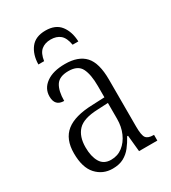

<svg xmlns="http://www.w3.org/2000/svg" viewBox="-182 -824 826 928"><g transform="rotate(-30 231.5 -360.5)"><path d="M170 10Q116 10 80 -29Q44 -68 44 -148Q44 -227 91.5 -265Q139 -303 238 -306L307 -309V-372Q307 -436 289.5 -471Q272 -506 219 -506Q168 -506 149 -476Q130 -446 130 -391Q79 -391 79 -445Q79 -489 117 -516.5Q155 -544 222 -544Q296 -544 332.5 -504.5Q369 -465 369 -372V-110Q369 -61 380 -46.5Q391 -32 421 -32H424V0H322L313 -91H308Q293 -63 275 -40Q257 -17 232 -3.5Q207 10 170 10ZM185 -31Q222 -31 249.5 -52.5Q277 -74 292.5 -109.5Q308 -145 308 -188V-277L248 -274Q169 -271 138 -238Q107 -205 107 -145Q107 -94 125.5 -62.5Q144 -31 185 -31ZM110 -606Q111 -661 138 -696Q165 -731 221 -731Q277 -731 304 -696Q331 -661 333 -606H301Q294 -647 274 -664Q254 -681 221 -681Q189 -681 168.5 -664Q148 -647 142 -606Z"/></g></svg>

Font: Noto Serif Condensed Light
Style: Regular
Weight: 300
Width: 3
Designer: Monotype Design Team
Foundry: Monotype Imaging Inc.
Version: Version 2.013